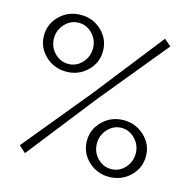

<svg xmlns="http://www.w3.org/2000/svg" viewBox="-107 -824 928 939"><g transform="rotate(15 357.0 -355.0)"><path d="M40 -576.2Q40 -636.2 83.7 -678.2Q127.4 -720.2 189.9 -720.2Q252 -720.2 295.4 -678.2Q338.9 -636.2 338.9 -576.2Q338.9 -516.6 295.4 -474.9Q252 -433.1 189.9 -433.1Q127.9 -433.1 84 -474.9Q40 -516.6 40 -576.2ZM64.9 -26.9 344.2 -367.2 616.2 -713.9 650.9 -684.1 372.1 -344.2 99.1 3.9ZM288.1 -576.2Q288.1 -619.1 258.8 -649.7Q229.5 -680.2 189.9 -680.2Q148.9 -680.2 119.9 -649.2Q90.8 -618.2 90.8 -576.2Q90.8 -533.2 120.1 -502.7Q149.4 -472.2 189.9 -472.2Q230.5 -472.2 259.3 -503.2Q288.1 -534.2 288.1 -576.2ZM376 -133.8Q376 -192.9 419.7 -234.9Q463.4 -276.9 524.9 -276.9Q586.9 -276.9 630.9 -235.1Q674.8 -193.4 674.8 -133.8Q674.8 -73.7 631.1 -32Q587.4 9.8 524.9 9.8Q463.4 9.8 419.7 -32Q376 -73.7 376 -133.8ZM524.9 -237.8Q484.4 -237.8 455.6 -206.8Q426.8 -175.8 426.8 -133.8Q426.8 -90.3 455.8 -60.1Q484.9 -29.8 524.9 -29.8Q565.9 -29.8 594.5 -60.5Q623 -91.3 623 -133.8Q623 -176.3 593.5 -207Q564 -237.8 524.9 -237.8Z"/></g></svg>

Font: Rawline
Style: Regular
Weight: 400
Designer: Matt McInerney, Pablo Impallari, Rodrigo Fuenzalida
Foundry: Matt McInerney, Pablo Impallari, Rodrigo Fuenzalida
Version: Version 4.020;PS 004.020;hotconv 1.0.88;makeotf.lib2.5.64775